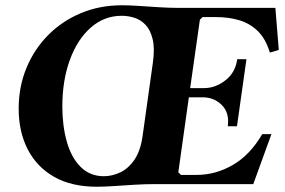

<svg xmlns="http://www.w3.org/2000/svg" viewBox="-20 -700 1083 730"><path d="M977 -190H1012L943 0H567Q530 0 490 2.5Q450 5 413 7.5Q376 10 348 10Q252 10 186 -27.5Q120 -65 85.5 -132Q51 -199 51 -287Q51 -370 80.5 -441.5Q110 -513 163 -566.5Q216 -620 287.5 -650Q359 -680 444 -680Q471 -680 508 -677.5Q545 -675 585 -672.5Q625 -670 661 -670H1027L1040 -510L1006 -500Q990 -553 960 -582Q930 -611 890 -623Q850 -635 802 -635H750L740 -625L703 -365H756Q799 -365 837 -394.5Q875 -424 882 -475H917L881 -220H846Q853 -271 823.5 -300.5Q794 -330 751 -330H698L658 -45L668 -35H728Q800 -35 865.5 -73Q931 -111 977 -190ZM522 -182 561 -460Q569 -515 560.5 -550.5Q552 -586 533.5 -605.5Q515 -625 491 -632.5Q467 -640 443 -640Q376 -640 325 -595Q274 -550 245.5 -472Q217 -394 217 -295Q217 -222 234 -161.5Q251 -101 286.5 -65.5Q322 -30 375 -30Q406 -30 437 -44.5Q468 -59 491 -92.5Q514 -126 522 -182Z"/></svg>

Font: Brygada 1918
Style: Bold Italic
Weight: 700
Italic angle: -8°
Designer: Mateusz Machalski | Borys Kosmynka | Przemek Hoffer
Foundry: NIEPODLEGLA 2018
Version: Version 3.006